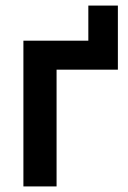

<svg xmlns="http://www.w3.org/2000/svg" viewBox="-20 -669 460 689"><path d="M64 0V-523H297V-649H403V-419H183V0Z"/></svg>

Font: Rising Sun SemiBold
Style: Regular
Weight: 600
Designer: Matt McInerney, Pablo Impallari, Rodrigo Fuenzalida (Raleway font), Stephen Hutchings (Greek), Cristiano Sobral (main ch
Foundry: The Rising Sun Project Authors
Version: Version 4.327; ttfautohint (v1.8.4.7-5d5b-dirty)